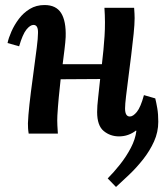

<svg xmlns="http://www.w3.org/2000/svg" viewBox="-20 -531 665 763"><path d="M453 11Q418 11 392 -10.5Q366 -32 366 -86Q366 -109 370 -143Q374 -177 378 -217L221 -216Q217 -180 213.5 -143.5Q210 -107 208 -72Q207 -52 208 -32.5Q209 -13 210 0H94Q92 -12 91.5 -21.5Q91 -31 91 -41Q92 -70 97 -116Q102 -162 111 -227Q121 -302 126 -341Q131 -380 131 -400Q132 -432 113 -432Q100 -432 85 -413.5Q70 -395 56 -347L10 -360Q14 -380 25.5 -406Q37 -432 55 -456Q73 -480 98.5 -495.5Q124 -511 157 -511Q203 -511 223 -479Q243 -447 241 -384Q240 -364 236.5 -336Q233 -308 229 -276H385Q392 -334 395.5 -388Q399 -442 395 -500H513Q514 -484 514.5 -476.5Q515 -469 515 -459Q515 -435 511 -396Q507 -357 501.5 -312.5Q496 -268 490.5 -225.5Q485 -183 481 -149.5Q477 -116 477 -100Q477 -68 496 -68Q509 -68 524 -86.5Q539 -105 552 -153L597 -140Q601 -124 605 -101Q609 -78 609 -47Q609 -6 592 31.5Q575 69 548.5 102.5Q522 136 493 163.5Q464 191 441 212L408 178Q432 154 457 122.5Q482 91 500 56.5Q518 22 522 -11L520 -12Q506 -1 489 5Q472 11 453 11Z"/></svg>

Font: Lora SemiBold
Style: Italic
Weight: 600
Italic angle: -3°
Designer: Olga Karpushina, Alexei Vanyashin (Cyrillic)
Foundry: Cyreal
Version: Version 3.011; ttfautohint (v1.8.4.7-5d5b)